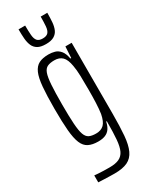

<svg xmlns="http://www.w3.org/2000/svg" viewBox="-232 -760 796 1006"><g transform="rotate(-30 166.5 -257.0)"><path d="M139 196Q125 196 109.5 195.5Q94 195 77 194.5Q60 194 41 193V151Q50 152 64 153Q78 154 96 154.5Q114 155 132 155Q168 155 189.5 145Q211 135 222 112Q233 89 236.5 47.5Q240 6 240 -57V-62H236Q231 -37 220 -21.5Q209 -6 191.5 1Q174 8 149 8Q114 8 91 -3.5Q68 -15 56 -44Q44 -73 39.5 -124Q35 -175 35 -255Q35 -335 39.5 -386.5Q44 -438 56.5 -466.5Q69 -495 91.5 -506.5Q114 -518 150 -518Q169 -518 187 -513Q205 -508 219 -491.5Q233 -475 239 -442H244L248 -510H286V-81Q286 -3 281.5 50Q277 103 262 135.5Q247 168 217.5 182Q188 196 139 196ZM160 -34Q190 -34 207.5 -51Q225 -68 233 -110Q237 -138 238.5 -173Q240 -208 240 -251Q240 -300 239 -336.5Q238 -373 233 -400Q226 -442 208.5 -459Q191 -476 161 -476Q135 -476 119 -468.5Q103 -461 95 -439Q87 -417 84 -372.5Q81 -328 81 -255Q81 -182 84 -137.5Q87 -93 95 -71Q103 -49 118.5 -41.5Q134 -34 160 -34ZM167 -571Q135 -571 117.5 -581.5Q100 -592 92 -610.5Q84 -629 82 -654Q80 -679 80 -710H120Q120 -676 122 -652Q124 -628 134 -616.5Q144 -605 167 -605Q190 -605 200 -616.5Q210 -628 212 -652Q214 -676 214 -710H254Q254 -679 252 -654Q250 -629 242 -610.5Q234 -592 216 -581.5Q198 -571 167 -571Z"/></g></svg>

Font: Saira UltraCondensed Light
Style: Regular
Weight: 300
Width: 1
Designer: Hector Gatti with collaboration of the Omnibus-Type team
Foundry: Omnibus-Type
Version: Version 1.101